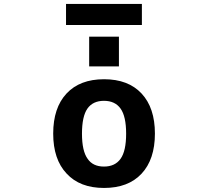

<svg xmlns="http://www.w3.org/2000/svg" viewBox="-20 -932 1040 964"><path d="M419.9 -134.8Q446.3 -95.7 502 -95.7Q557.6 -95.7 585.4 -134.8Q613.3 -173.8 613.3 -260.7Q613.3 -347.7 585.4 -386.7Q557.6 -425.8 502 -425.8Q446.3 -425.8 418.9 -386.7Q391.6 -347.7 391.6 -260.7Q391.6 -173.8 419.9 -134.8ZM311.5 -806.6V-912.1H692.4V-806.6ZM427.7 -598.6V-748H577.1V-598.6ZM314.5 -60.5Q247.1 -131.8 247.1 -261.2Q247.1 -390.6 314 -462.4Q380.9 -534.2 502.4 -534.2Q624 -534.2 690.9 -462.4Q757.8 -390.6 757.8 -261.2Q757.8 -131.8 690.9 -60.1Q624 11.7 502.4 11.7Q380.9 11.7 314.5 -60.5Z"/></svg>

Font: Gen Shin Gothic Monospace Bold
Style: Bold
Weight: 700
Designer: [Source Han Sans]
Ryoko NISHIZUKA  (kana & ideographs); Paul D. Hunt (Latin, Greek & Cyrillic); Wenlong ZHANG  (bopomofo
Version: Version 1.002.20150607